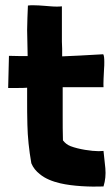

<svg xmlns="http://www.w3.org/2000/svg" viewBox="-20 -708 427 729"><path d="M373 0C380 -23 382 -45 380 -69C377 -100 377 -97 373 -135C368 -135 362 -134 355 -134C328 -134 279 -141 248 -153C235 -158 226 -166 219 -175C218 -205 218 -237 218 -272V-377H373C372 -388 374 -429 375 -445C376 -455 376 -465 376 -473C376 -487 375 -497 372 -502C338 -500 305 -498 282 -497C259 -496 237 -495 216 -494V-523L215 -550V-684C208 -683 201 -683 194 -683C178 -683 164 -685 147 -686C135 -687 120 -688 107 -688C100 -688 92 -688 86 -687C85 -671 83 -609 83 -594C83 -576 85 -511 85 -495C65 -495 48 -495 14 -496L11 -374H50C61 -374 72 -374 83 -375V-332C83 -299 83 -266 84 -234C85 -188 90 -139 99 -88C106 -71 117 -58 131 -47C151 -30 179 -19 209 -12C256 -1 323 2 373 0Z"/></svg>

Font: Londrina Solid CC
Style: CC
Weight: 400
Designer: Marcelo Magalhaes
Foundry: Tipos Pereira
Version: Version 1.003;FEAKit 1.0